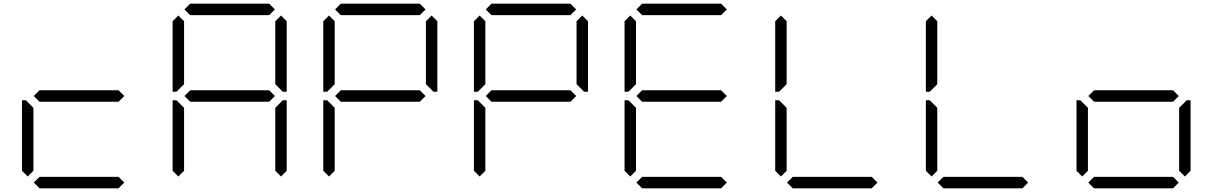

<svg xmlns="http://www.w3.org/2000/svg" viewBox="-20 -1020 6568 1040"><path d="M130 -64 99 -95V-477H120L130 -467L161 -436V-95ZM163 -500 194 -531H622L653 -500L622 -469H194ZM653 -31 622 0H194L163 -31L194 -62H622Z M946 -64 915 -95V-477H936L946 -467L977 -436V-95ZM979 -500 1010 -531H1438L1469 -500L1438 -469H1010ZM1010 -938 979 -969 1010 -1000H1438L1469 -969L1438 -938ZM946 -533 936 -523H915V-905L946 -936L977 -905V-564ZM1502 -936 1533 -905V-523H1512L1502 -533L1471 -564V-905ZM1502 -467 1512 -477H1533V-95L1502 -64L1471 -95V-436Z M1762 -64 1731 -95V-477H1752L1762 -467L1793 -436V-95ZM1795 -500 1826 -531H2254L2285 -500L2254 -469H1826ZM1826 -938 1795 -969 1826 -1000H2254L2285 -969L2254 -938ZM1762 -533 1752 -523H1731V-905L1762 -936L1793 -905V-564ZM2318 -936 2349 -905V-523H2328L2318 -533L2287 -564V-905Z M2578 -64 2547 -95V-477H2568L2578 -467L2609 -436V-95ZM2611 -500 2642 -531H3070L3101 -500L3070 -469H2642ZM2642 -938 2611 -969 2642 -1000H3070L3101 -969L3070 -938ZM2578 -533 2568 -523H2547V-905L2578 -936L2609 -905V-564ZM3134 -936 3165 -905V-523H3144L3134 -533L3103 -564V-905Z M3394 -64 3363 -95V-477H3384L3394 -467L3425 -436V-95ZM3427 -500 3458 -531H3886L3917 -500L3886 -469H3458ZM3458 -938 3427 -969 3458 -1000H3886L3917 -969L3886 -938ZM3394 -533 3384 -523H3363V-905L3394 -936L3425 -905V-564ZM3917 -31 3886 0H3458L3427 -31L3458 -62H3886Z M4210 -64 4179 -95V-477H4200L4210 -467L4241 -436V-95ZM4210 -533 4200 -523H4179V-905L4210 -936L4241 -905V-564ZM4733 -31 4702 0H4274L4243 -31L4274 -62H4702Z M5026 -64 4995 -95V-477H5016L5026 -467L5057 -436V-95ZM5026 -533 5016 -523H4995V-905L5026 -936L5057 -905V-564ZM5549 -31 5518 0H5090L5059 -31L5090 -62H5518Z M5842 -64 5811 -95V-477H5832L5842 -467L5873 -436V-95ZM5875 -500 5906 -531H6334L6365 -500L6334 -469H5906ZM6398 -467 6408 -477H6429V-95L6398 -64L6367 -95V-436ZM6365 -31 6334 0H5906L5875 -31L5906 -62H6334Z"/></svg>

Font: DSEG7 Classic Mini
Style: Light
Weight: 300
Designer: Keshikan(Twitter:@keshinomi_88pro)
Version: Version 0.46